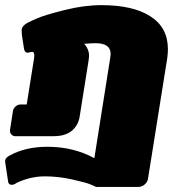

<svg xmlns="http://www.w3.org/2000/svg" viewBox="-52 -537 718 757"><path d="M-31.7 98.3Q-31.7 84.2 -11.7 75Q50 41.7 135 41.7Q237.5 41.7 320 86.7L382.5 -308.3Q384.2 -320 384.2 -324.2Q384.2 -366.7 325 -366.7Q306.7 -366.7 280 -364.2Q299.2 -343.3 299.2 -315.8Q299.2 -311.7 297.5 -300L261.7 -75Q255.8 -41.7 230.4 -20.8Q205 0 158.3 0H8.3Q0 0 -6.2 -5.8Q-12.5 -11.7 -12.5 -20.8V-25L-0.8 -100Q0.8 -110 9.6 -117.5Q18.3 -125 28.3 -125H53.3L82.5 -308.3Q85.8 -332.5 75 -332.5Q73.3 -332.5 69.2 -331.7Q65 -330.8 61.7 -330Q58.3 -329.2 56.7 -329.2Q45 -329.2 42.5 -345.8L34.2 -400L33.3 -420.8Q35.8 -435 54.2 -445.8Q70 -454.2 97.1 -465.8Q124.2 -477.5 201.3 -497.1Q278.3 -516.7 348.3 -516.7Q472.5 -516.7 541.2 -472.5Q610 -428.3 610 -343.3Q610 -326.7 607.5 -308.3L531.7 166.7Q530 180 518.8 190Q507.5 200 493.3 200H326.7Q317.5 195 300 188.3Q282.5 181.7 230 170Q177.5 158.3 125 158.3Q69.2 158.3 15 183.3Q2.5 191.7 -5 191.7Q-18.3 191.7 -20 179.2L-30 112.5Q-31.7 104.2 -31.7 98.3Z"/></svg>

Font: BoonTook Mon
Style: Italic
Weight: 400
Italic angle: -9°
Designer: Sungsit Sawaiwan
Foundry: FontUni
Version: Version 3.0